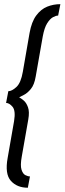

<svg xmlns="http://www.w3.org/2000/svg" viewBox="-20 -722 303 900"><path d="M110.5 158Q60 158 31 125.8Q2 93.5 16 17.5L46 -154.5Q54 -203.5 38.8 -221.5Q23.5 -239.5 8.5 -239.5L19 -294.5Q35.5 -294.5 56.8 -314Q78 -333.5 87 -385.5L118.5 -567Q128 -620 150 -649.5Q172 -679 201.2 -690.8Q230.5 -702.5 263 -702.5L252.5 -649Q242.5 -649 228.5 -641.5Q214.5 -634 201.2 -613Q188 -592 180.5 -551.5L147.5 -364Q141 -324.5 124.5 -304.8Q108 -285 92 -277.2Q76 -269.5 70 -266Q70.5 -265.5 72 -264.5Q79 -261 91.2 -250.8Q103.5 -240.5 111.2 -219.2Q119 -198 112.5 -161.5L82 12Q74.5 53.5 80.8 73.2Q87 93 99 99Q111 105 120.5 105Z"/></svg>

Font: Anybody Condensed Regular
Style: Italic
Weight: 400
Width: 3
Italic angle: -10°
Designer: Tyler Finck
Foundry: Etcetera Type Company
Version: Version 1.010; ttfautohint (v1.8.3) -l 8 -r 50 -G 200 -x 14 